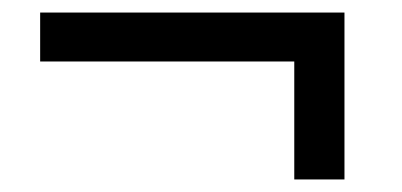

<svg xmlns="http://www.w3.org/2000/svg" viewBox="-20 -364 640 306"><path d="M449 -78V-266H44V-344H529V-78Z"/></svg>

Font: IBM Plex Sans Arabic Text
Style: Regular
Weight: 450
Designer: Mike Abbink, Paul van der Laan, Pieter van Rosmalen, Wael Morcos, Khajak Apelian
Foundry: Bold Monday
Version: Version 1.2